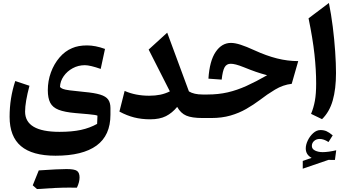

<svg xmlns="http://www.w3.org/2000/svg" viewBox="-20 -804 2375 1308"><path d="M666 -334.5Q631.3 -346.7 603.8 -353.3Q576.2 -359.9 558.1 -359.9Q513.7 -359.9 475.6 -339.4Q437.5 -318.8 413.8 -284.9Q390.1 -251 388.7 -211.4Q396 -203.1 409.2 -198Q422.4 -192.9 455.1 -188.5Q487.8 -184.1 553.7 -177.7Q624 -171.4 662.8 -159.4Q701.7 -147.5 717 -125.7Q732.4 -104 732.4 -68.4V-22.5Q732.4 118.7 637.7 187.7Q543 256.8 358.4 256.8Q200.2 256.8 122.8 191.4Q45.4 126 45.4 -8.3Q45.4 -135.7 84 -252L180.7 -219.7Q150.9 -107.9 150.9 -43.9Q150.9 94.2 385.3 94.2Q470.2 94.2 531 81.1Q591.8 67.9 641.6 40L644 -16.1Q637.2 -19 625 -21Q612.8 -22.9 583.3 -25.9Q553.7 -28.8 493.7 -33.7Q420.9 -40 379.9 -55.9Q338.9 -71.8 322.3 -103.8Q305.7 -135.7 305.7 -189.5Q305.7 -252.9 326.9 -310.8Q348.1 -368.7 385.5 -412.4Q422.9 -456.1 471.2 -476.1Q512.7 -494.6 573.2 -494.6Q629.4 -494.6 695.3 -470.7ZM449.7 474.1Q368.7 474.1 231.9 483.9L203.1 458.5Q223.6 406.7 244.1 356.9Q377.9 347.7 433.1 347.7Q488.3 347.7 505.1 360.6Q522 373.5 522 405Q522 436.5 503.9 474.6Z M1137.2 -181.6 992.7 -466.3 1119.1 -581.5 1267.1 -181.2Q1301.8 -160.2 1359.9 -160.2H1360.4V0H1359.9Q1286.6 0 1248.8 -16.4Q1210.9 -32.7 1187 -75.7Q1152.8 -34.2 1110.4 -12.7Q1067.9 8.8 1003.4 8.8Q944.3 8.8 894.3 -3.9Q844.2 -16.6 793.5 -43.9L829.1 -184.6Q903.3 -151.9 996.1 -151.9Q1037.6 -151.9 1071.8 -158.9Q1106 -166 1137.2 -181.6Z M1553.2 -511.7Q1580.6 -511.7 1619.4 -499.3Q1658.2 -486.8 1713.4 -461.4Q1794.4 -424.3 1866.9 -406Q1939.5 -387.7 2011.7 -387.7L1967.3 -232.9Q1908.7 -226.6 1853.5 -193.4Q1798.3 -160.2 1752 -124Q1707 -90.3 1657.7 -62Q1608.4 -33.7 1550 -16.8Q1491.7 0 1419.4 0H1360.4Q1350.6 0 1345.7 -7.8Q1340.8 -15.6 1340.8 -36.6V-123.5Q1340.8 -144.5 1345.7 -152.3Q1350.6 -160.2 1360.4 -160.2H1394Q1467.3 -160.2 1531 -174.8Q1594.7 -189.5 1659.4 -218.8Q1724.1 -248 1799.8 -291.5Q1757.8 -302.7 1722.7 -314.9Q1687.5 -327.1 1643.1 -345.2Q1608.9 -358.9 1587.6 -364.3Q1566.4 -369.6 1551.8 -369.6Q1523.4 -369.6 1510 -345.5Q1496.6 -321.3 1490.2 -261.7L1399.9 -268.1Q1407.7 -389.2 1449.2 -450.4Q1490.7 -511.7 1553.2 -511.7Z M2104.5 190.4Q2104.5 210.9 2126.5 221.7Q2148.4 232.4 2178.2 232.4Q2196.8 232.4 2221.4 229Q2246.1 225.6 2270.5 219.7L2261.7 285.6L2217.8 285.2L2042.5 345.2V292.5L2103 271.5Q2063 250 2063 207Q2063 181.6 2076.9 152.6Q2090.8 123.5 2113.8 102.8Q2136.7 82 2163.6 82Q2186 82 2204.1 89.8Q2222.2 97.7 2246.6 118.2L2217.8 163.6Q2186 142.6 2157.7 142.6Q2135.3 142.6 2119.9 156.2Q2104.5 169.9 2104.5 190.4ZM2220.7 -783.7Q2236.3 -707 2247.1 -620.8Q2257.8 -534.7 2263.4 -452.6Q2269 -370.6 2269 -306.2Q2269 -198.2 2246.8 -119.9Q2224.6 -41.5 2173.8 7.8L2099.1 -28.3Q2116.7 -70.3 2125.2 -117.4Q2133.8 -164.6 2133.8 -235.4Q2133.8 -327.6 2122.3 -433.8Q2110.8 -540 2082 -679.2Z"/></svg>

Font: Pinar-FD Bold
Style: Regular
Weight: 700
Designer: Amin Abedi
Version: Version 3.000